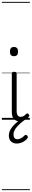

<svg xmlns="http://www.w3.org/2000/svg" viewBox="-20 -1287 341 2064"><path d="M192 17Q171 17 155.5 10.5Q140 4 129 -8Q118 -20 112.5 -38.5Q107 -57 107 -82V-496Q107 -506 113 -510.5Q119 -515 132 -515Q146 -515 152.5 -510.5Q159 -506 159 -496V-94Q159 -74 163.5 -60Q168 -46 177.5 -38.5Q187 -31 202 -31Q213 -31 223 -34.5Q233 -38 243 -45.5Q253 -53 263 -63Q269 -69 275.5 -68Q282 -67 288 -59Q293 -54 295 -48Q297 -42 292 -35Q281 -20 264.5 -8Q248 4 229.5 10.5Q211 17 192 17ZM130 -683Q108 -683 97.5 -695Q87 -707 87 -732Q87 -757 97.5 -769.5Q108 -782 130 -782Q152 -782 163 -769.5Q174 -757 174 -732Q174 -707 163 -695Q152 -683 130 -683ZM160 256Q123 256 99 234Q75 212 75 169Q75 144 85 121Q95 98 113 76Q131 54 155.5 32.5Q180 11 209 -10L254 -11V-5Q230 13 207 32.5Q184 52 165.5 72.5Q147 93 136 114.5Q125 136 125 158Q125 183 136 196.5Q147 210 167 210Q183 210 203.5 200.5Q224 191 243 170Q250 164 257 163.5Q264 163 270 168Q278 175 279 183.5Q280 192 275 199Q262 217 242.5 230Q223 243 201.5 249.5Q180 256 160 256ZM0 747H301V757H0ZM0 -20H301V0H0ZM0 -505H301V-500H0ZM0 -1267H301V-1257H0Z"/></svg>

Font: Playwrite VN Guides
Style: Regular
Weight: 400
Designer: Veronika Burian, José Scaglione
Foundry: TypeTogether
Version: Version 1.003